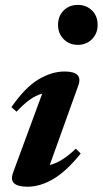

<svg xmlns="http://www.w3.org/2000/svg" viewBox="-20 -730 408 764"><path d="M211 -631Q211 -666.5 233.5 -688.5Q256 -710.5 289.5 -710.5Q323.5 -710.5 346 -688.5Q368.5 -666.5 368.5 -631Q368.5 -596.5 346 -574Q323.5 -551.5 289.5 -551.5Q256 -551.5 233.5 -574Q211 -596.5 211 -631ZM32 -43 148 -357.5Q122.5 -350.5 97.8 -332.8Q73 -315 46 -285.5L25.5 -303.5Q79.5 -382 132.8 -413.8Q186 -445.5 237 -445.5Q312 -445.5 291.5 -389.5L178 -73.5Q203 -79.5 228.2 -95.5Q253.5 -111.5 282 -138.5L301 -119Q244.5 -48.5 192.2 -17.8Q140 13 89.5 13Q11 13 32 -43Z"/></svg>

Font: Newsreader 16pt
Style: Bold Italic
Weight: 700
Italic angle: -17°
Designer: Hugues Gentile
Foundry: Production Type
Version: Version 1.003; ttfautohint (v1.8.3)